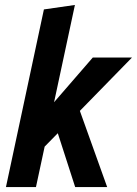

<svg xmlns="http://www.w3.org/2000/svg" viewBox="-20 -754 552 774"><path d="M4 0 157 -716 282 -734 198 -342 354 -522H512L302 -307L412 0H283L213 -217L160 -163L125 0Z"/></svg>

Font: Radio Canada Condensed SemiBold
Style: Italic
Weight: 600
Width: 3
Italic angle: -12°
Designer: Charles Daoud, Etienne Aubert Bonn, Alexandre Saumier Demers, Jacques Le Bailly
Foundry: Radio-Canada
Version: Version 2.104; ttfautohint (v1.8.4.7-5d5b);gftools[0.9.28.de